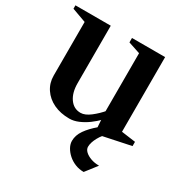

<svg xmlns="http://www.w3.org/2000/svg" viewBox="-174 -632 941 979"><g transform="rotate(30 296.5 -142.5)"><path d="M252 16Q200 16 160 -3Q120 -22 97 -56.5Q74 -91 74 -134V-462L85 -446L-9 -480V-500H199V-162Q199 -106 223 -72Q247 -38 287 -38Q313 -38 344 -62Q375 -86 400 -116L394 -98V-462L405 -447L324 -474V-500H519V-49L507 -62L602 -49V-24L411 16L401 6L396 -72L402 -65Q383 -44 357.5 -25.5Q332 -7 305 4.5Q278 16 252 16ZM452 215Q425 215 401.5 205.5Q378 196 360 180Q342 164 331.5 145Q321 126 321 107Q321 74 342.5 43Q364 12 402 -20H471Q441 5 424 36.5Q407 68 407 92Q407 107 420 119.5Q433 132 455 140Q477 148 504 148Z"/></g></svg>

Font: Wittgenstein SemiBold
Style: Regular
Weight: 600
Designer: Jörg Drees
Foundry: Jörg Drees
Version: Version 1.500